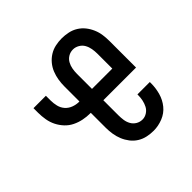

<svg xmlns="http://www.w3.org/2000/svg" viewBox="-145 -655 789 789"><g transform="rotate(-45 250.0 -260.0)"><path d="M317 8Q298 8 279.5 4Q261 0 245 -10Q229 -20 217.5 -35Q206 -50 199 -67Q192 -84 189 -102.5Q186 -121 186 -140V-227H183Q163 -227 143 -231Q123 -235 104.5 -244Q86 -253 72 -268Q58 -283 49 -301Q40 -319 36.5 -339.5Q33 -360 33 -380V-407H105V-380Q105 -363 109 -346.5Q113 -330 124 -317.5Q135 -305 151 -299Q167 -293 183 -293H186V-380Q186 -399 189 -417.5Q192 -436 199 -453.5Q206 -471 218 -485.5Q230 -500 246 -510Q262 -520 280.5 -524Q299 -528 318 -528Q336 -528 355 -524Q374 -520 390 -510Q406 -500 417.5 -485.5Q429 -471 436.5 -453.5Q444 -436 446.5 -417.5Q449 -399 449 -380V-227H259V-140Q259 -126 261 -111.5Q263 -97 270 -84.5Q277 -72 289.5 -64.5Q302 -57 317 -57Q331 -57 343.5 -65Q356 -73 362.5 -85.5Q369 -98 372 -112Q375 -126 375 -141V-145H447V-137Q447 -110 439.5 -83Q432 -56 414.5 -34.5Q397 -13 370.5 -2.5Q344 8 317 8ZM259 -293H377V-380Q377 -394 374.5 -408.5Q372 -423 365 -435.5Q358 -448 345 -455.5Q332 -463 318 -463Q303 -463 290.5 -455.5Q278 -448 271 -435.5Q264 -423 261.5 -408.5Q259 -394 259 -380Z"/></g></svg>

Font: Iosevka Custom
Style: Regular
Weight: 400
Monospace: yes
Designer: Belleve Invis
Foundry: Belleve Invis
Version: Version 32.5.0; ttfautohint (v1.8.4)